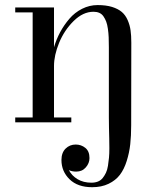

<svg xmlns="http://www.w3.org/2000/svg" viewBox="-20 -490 651 769"><path d="M41 -19.5H110.8V-440.4H41V-460H196.3V-300.8Q205.6 -332.5 220.9 -361.1Q236.3 -389.6 257.8 -414.8Q279.3 -439.9 308.8 -454.8Q338.4 -469.7 371.1 -469.7Q404.8 -469.7 429 -462.2Q453.1 -454.6 467.8 -442.1Q482.4 -429.7 491.2 -409.7Q500 -389.6 502.9 -368.7Q505.9 -347.7 505.9 -319.3L505.4 11.7Q505.4 53.7 501.7 87.6Q498 121.6 487.5 154.8Q477.1 188 460.2 210.2Q443.4 232.4 415 246.1Q386.7 259.8 349.1 259.8Q291 259.8 258.5 228Q226.1 196.3 226.1 150.9Q226.1 121.6 242.7 105.2Q259.3 88.9 283.2 88.9Q305.2 88.9 321.8 102.3Q338.4 115.7 338.4 143.1Q338.4 163.6 323.7 180.4Q309.1 197.3 285.2 197.3Q268.6 197.3 255.9 191.4Q267.6 213.9 290.8 227.8Q314 241.7 346.2 241.7Q360.8 241.7 372.3 237.1Q383.8 232.4 391.4 222.9Q398.9 213.4 404.3 202.1Q409.7 190.9 412.4 174.1Q415 157.2 416.5 141.6Q418 126 418 104Q418 82 417.5 64.5Q417 46.9 416.5 22Q416 -2.9 416 -20V-300.8Q416 -323.7 415.3 -340.6Q414.6 -357.4 412.1 -374.8Q409.7 -392.1 405.3 -403.6Q400.9 -415 394.3 -424.6Q387.7 -434.1 377.7 -438.5Q367.7 -442.9 354.5 -442.9Q312.5 -442.9 274.9 -405.8Q237.3 -368.7 216.8 -318.6Q196.3 -268.6 196.3 -225.6V-19.5H265.6V0H41Z"/></svg>

Font: Bodoni* 11pt
Style: Regular
Weight: 400
Version: Version 2.3